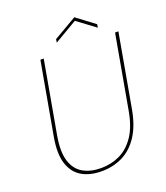

<svg xmlns="http://www.w3.org/2000/svg" viewBox="-156 -971 940 1085"><g transform="rotate(-20 314.5 -428.5)"><path d="M79 -267 157 -704H177L99 -267Q83 -173 101.5 -117Q120 -61 164.5 -36Q209 -11 271 -11Q332 -11 384.5 -36Q437 -61 474.5 -117Q512 -173 528 -267L606 -704H626L548 -267Q531 -170 491 -109.5Q451 -49 394 -21Q337 7 268 7Q199 7 150.5 -21Q102 -49 82 -109.5Q62 -170 79 -267ZM527 -783 524 -763 415 -844 277 -763 280 -783 419 -864Z"/></g></svg>

Font: Poppins Variable
Style: Italic
Weight: 100
Italic angle: -10°
Designer: Jonny Pinhorn
Foundry: Indian Type Foundry
Version: Version 6.000